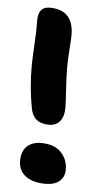

<svg xmlns="http://www.w3.org/2000/svg" viewBox="-53 -779 406 796"><g transform="rotate(5 150.0 -381.5)"><path d="M160.2 -262.2Q95.2 -262.2 84 -323.2Q67.9 -407.7 67.9 -497.1Q67.9 -525.4 71.5 -587.9Q75.2 -650.4 74.2 -687Q72.8 -746.1 121.1 -746.1Q221.2 -746.1 221.2 -640.1Q221.2 -623.5 218 -581.1Q214.8 -538.6 214.8 -506.8Q214.8 -467.8 218.5 -412.6Q222.2 -357.4 222.2 -339.8Q222.2 -301.3 205.6 -281.7Q189 -262.2 160.2 -262.2ZM167 -17.1Q114.7 -17.1 84.5 -39.6Q54.2 -62 54.2 -103Q54.2 -142.6 75.9 -163.3Q97.7 -184.1 134.8 -184.1Q189.5 -184.1 217.8 -154.8Q246.1 -125.5 246.1 -83Q246.1 -52.7 225.6 -34.9Q205.1 -17.1 167 -17.1Z"/></g></svg>

Font: Shantell Sans Irregular Bouncy
Style: Bold
Weight: 700
Designer: Stephen Nixon, Anya Danilova, Shantell Martin
Foundry: Arrow Type
Version: Version 1.006;[9816181b4]